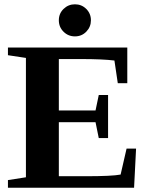

<svg xmlns="http://www.w3.org/2000/svg" viewBox="-20 -877 707 897"><path d="M17.1 -35.6 101.1 -48.8V-606.4L17.1 -619.1V-654.8H574.7V-488.3H530.3L514.6 -594.2Q460 -601.1 356.4 -601.1H254.9V-360.8H426.3L441.4 -433.1H484.9V-231.9H441.4L426.3 -306.2H254.9V-53.7H378.4Q504.4 -53.7 543.5 -61.5L571.3 -182.6H615.7L606.4 0H17.1ZM254.9 -782.2Q254.9 -814 277.1 -835.4Q299.3 -856.9 330.1 -856.9Q361.3 -856.9 383.1 -835.2Q404.8 -813.5 404.8 -782.2Q404.8 -751.5 383.3 -729.2Q361.8 -707 330.1 -707Q298.8 -707 276.9 -728.8Q254.9 -750.5 254.9 -782.2Z"/></svg>

Font: Liberation Serif
Style: Bold
Weight: 700
Designer: Steve Matteson
Foundry: Ascender Corporation
Version: Version 2.1.5